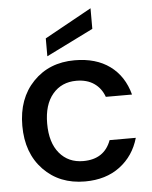

<svg xmlns="http://www.w3.org/2000/svg" viewBox="-56 -842 711 898"><g transform="rotate(-5 300.0 -393.5)"><path d="M37.1 -275.9Q37.1 -403.8 112.3 -481.9Q187.5 -560.1 307.1 -560.1Q407.2 -560.1 472.4 -512.5Q537.6 -464.8 561 -377H438Q423.3 -418 390.1 -440.9Q356.9 -463.9 307.1 -463.9Q237.3 -463.9 195.6 -414.3Q153.8 -364.7 153.8 -275.9Q153.8 -186.5 195.6 -136.7Q237.3 -86.9 307.1 -86.9Q406.2 -86.9 438 -173.8H561Q537.1 -90.3 471.2 -40.8Q405.3 8.8 307.1 8.8Q187.5 8.8 112.3 -69.3Q37.1 -147.5 37.1 -275.9ZM182.1 -673.8 402.8 -795.9V-699.2L182.1 -589.8Z"/></g></svg>

Font: SVN-Poppins Medium
Style: Regular
Weight: 500
Designer: Ninad Kale (Devanagari), Jonny Pinhorn (Latin)
Foundry: Indian Type Foundry
Version: Version 3.002 2017